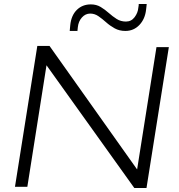

<svg xmlns="http://www.w3.org/2000/svg" viewBox="-20 -936 897 962"><path d="M55 0 167 -706H228L667 -87L764 -700H826L714 6H653L213 -609L117 0ZM329 -781Q329 -785 329 -782Q329 -779 329.5 -783Q330 -787 332 -810Q337 -859 365 -886.5Q393 -914 435 -914Q463 -914 484.5 -901Q506 -888 525 -871Q544 -854 564.5 -841Q585 -828 611 -828Q638 -828 654.5 -850Q671 -872 673 -897Q675 -907 675 -910Q675 -913 675 -916H715Q714 -910 714 -905.5Q714 -901 712 -888Q707 -841 678.5 -811Q650 -781 608 -781Q578 -781 554.5 -794Q531 -807 511.5 -824.5Q492 -842 473 -855Q454 -868 432 -868Q408 -868 390.5 -848.5Q373 -829 370 -800Q369 -787 368 -781Q368 -783 367.5 -777Q367 -771 368 -781Z"/></svg>

Font: Georama Expanded Light
Style: Italic
Weight: 300
Width: 7
Italic angle: -9°
Designer: Jean-Baptiste Levee
Foundry: Production Type
Version: Version 1.000